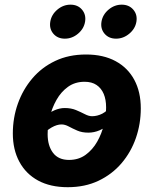

<svg xmlns="http://www.w3.org/2000/svg" viewBox="-20 -780 650 811"><path d="M266.1 10.7Q192.9 10.7 141.1 -17.3Q89.4 -45.4 61.8 -96.7Q34.2 -147.9 34.2 -216.3Q34.2 -282.2 55.4 -342Q76.7 -401.9 116.5 -448.7Q156.2 -495.6 213.4 -522.7Q270.5 -549.8 343.3 -549.8Q416.5 -549.8 468.3 -521.7Q520 -493.7 547.4 -442.6Q574.7 -391.6 574.7 -322.3Q574.7 -256.8 554 -197Q533.2 -137.2 493.2 -90.3Q453.1 -43.5 396 -16.4Q338.9 10.7 266.1 10.7ZM271.5 -104.5Q312 -104.5 341.6 -126Q371.1 -147.5 390.4 -181.4Q409.7 -215.3 418.9 -253.9Q428.2 -292.5 428.2 -326.2Q428.2 -359.4 418 -383.5Q407.7 -407.7 387.7 -421.1Q367.7 -434.6 337.4 -434.6Q296.9 -434.6 267.3 -413.3Q237.8 -392.1 218.8 -358.4Q199.7 -324.7 190.4 -286.4Q181.2 -248 181.2 -213.4Q181.2 -164.6 203.9 -134.5Q226.6 -104.5 271.5 -104.5ZM148.4 -200.2 110.8 -233.9Q139.2 -264.2 163.3 -284.2Q187.5 -304.2 209.7 -314Q231.9 -323.7 253.4 -323.7Q280.3 -323.7 300.8 -315.2Q321.3 -306.6 338.1 -297.9Q355 -289.1 368.7 -289.1Q390.6 -289.1 411.9 -299.8Q433.1 -310.5 459 -342.3L498 -312Q471.2 -280.3 447.3 -259.8Q423.3 -239.3 400.4 -229.5Q377.4 -219.7 353 -219.7Q326.2 -219.7 306.2 -228.5Q286.1 -237.3 270.3 -245.8Q254.4 -254.4 239.7 -254.4Q220.7 -254.4 198.2 -241.7Q175.8 -229 148.4 -200.2ZM470.2 -616.7Q439.5 -616.7 421.6 -637.7Q403.8 -658.7 408.7 -688.5Q413.6 -718.3 438.5 -739.3Q463.4 -760.3 494.1 -760.3Q524.9 -760.3 543 -739.3Q561 -718.3 556.2 -688.5Q551.3 -658.7 526.1 -637.7Q501 -616.7 470.2 -616.7ZM253.9 -616.7Q223.1 -616.7 205.3 -637.7Q187.5 -658.7 192.4 -688.5Q197.3 -718.3 222.2 -739.3Q247.1 -760.3 277.8 -760.3Q308.6 -760.3 326.4 -739.3Q344.2 -718.3 339.4 -688.5Q334.5 -658.7 309.6 -637.7Q284.7 -616.7 253.9 -616.7Z"/></svg>

Font: Inter 16pt
Style: Bold Italic
Weight: 700
Italic angle: -9.3988°
Version: Version 4.001;git-66647c0bb